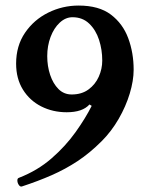

<svg xmlns="http://www.w3.org/2000/svg" viewBox="-20 -445 533 691"><path d="M59 226Q53 228 48 221Q43 214 42.5 205.5Q42 197 48 195Q115 169 165.5 125Q216 81 252 30.5Q288 -20 310 -64L302 -69Q277 -41 220 -41Q170 -41 128.5 -62Q87 -83 62.5 -122.5Q38 -162 38 -216Q38 -280 70 -327Q102 -374 153.5 -399.5Q205 -425 263 -425Q336 -425 379 -392.5Q422 -360 441.5 -307.5Q461 -255 461 -194Q461 -155 447 -108.5Q433 -62 407 -17Q381 28 346 63Q303 106 259 135Q215 164 166 185.5Q117 207 59 226ZM238 -105Q274 -105 298.5 -123Q323 -141 335.5 -169Q348 -197 348 -227Q348 -266 336.5 -301.5Q325 -337 301 -360Q277 -383 241 -383Q216 -383 195 -363.5Q174 -344 162 -312Q150 -280 150 -243Q150 -207 160.5 -175.5Q171 -144 190.5 -124.5Q210 -105 238 -105Z"/></svg>

Font: Junicode
Style: Bold
Weight: 700
Designer: Peter S. Baker
Version: Version 2.100; ttfautohint (v1.8.4)